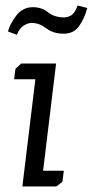

<svg xmlns="http://www.w3.org/2000/svg" viewBox="-20 -675 336 695"><path d="M41 -549 9 -561Q15 -587 38.5 -618Q62 -649 99 -649Q131 -649 154 -630.5Q177 -612 212 -612Q226 -612 238.5 -620Q251 -628 261 -655L296 -646Q285 -606 265.5 -579.5Q246 -553 211 -553Q173 -553 147.5 -572.5Q122 -592 95 -592Q81 -592 66 -582.5Q51 -573 41 -549ZM36 -426 57 -445H183L136 -57H211L206 -17L184 0H61L108 -388H31Z"/></svg>

Font: Zilla Slab
Style: Italic
Weight: 400
Italic angle: -6°
Designer: Typotheque.com
Foundry: Typotheque type foundry
Version: Version 1.1; 2017; ttfautohint (v1.6)